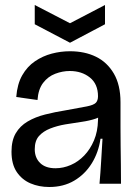

<svg xmlns="http://www.w3.org/2000/svg" viewBox="-20 -735 544 768"><path d="M177 13Q136 13 102 -1.5Q68 -16 47 -47Q26 -78 26 -128Q26 -173 43 -202Q60 -231 90.5 -249Q121 -267 160.5 -277Q200 -287 244 -294Q301 -304 328 -309.5Q355 -315 363.5 -324Q372 -333 372 -350Q372 -399 339.5 -425Q307 -451 259 -451Q230 -451 201 -440Q172 -429 152.5 -403.5Q133 -378 130 -335L45 -347Q49 -399 69 -434Q89 -469 120 -490Q151 -511 187 -520.5Q223 -530 260 -530Q319 -530 364 -508Q409 -486 435.5 -440.5Q462 -395 462 -326V-228Q462 -190 462.5 -152Q463 -114 463.5 -76Q464 -38 464 0H378Q382 -45 384.5 -88.5Q387 -132 390 -180H382Q374 -125 347 -81.5Q320 -38 277 -12.5Q234 13 177 13ZM202 -62Q233 -62 263 -75Q293 -88 317 -113Q341 -138 356 -173.5Q371 -209 372 -254L373 -276L399 -285Q388 -269 363 -260.5Q338 -252 306 -247.5Q274 -243 241.5 -237.5Q209 -232 181 -221Q153 -210 136 -191Q119 -172 119 -138Q119 -104 140.5 -83Q162 -62 202 -62ZM119 -715 260 -642 400 -715V-638L260 -564L119 -638Z"/></svg>

Font: Bricolage Grotesque 96pt
Style: Regular
Weight: 400
Version: Version 1.001;gftools[0.9.33.dev8+g029e19f]